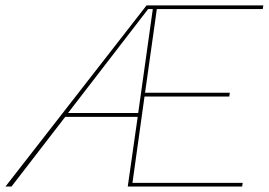

<svg xmlns="http://www.w3.org/2000/svg" viewBox="-63 -680 980 700"><path d="M897 -660.2 895 -647H508.8L465.8 -341.8H774.9L772.9 -328.1H463.9L419.9 -13.2H821.8L819.8 0H402.8L439 -253.9H174.8L-21 0H-43L471.2 -660.2ZM185.1 -268.1H440.9L494.1 -647H477.1Z"/></svg>

Font: Human Sans Thin
Style: Italic
Weight: 100
Italic angle: -8°
Designer: Tim Radville
Foundry: Continuum
Version: Version 1.000;FEAKit 1.0